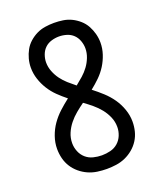

<svg xmlns="http://www.w3.org/2000/svg" viewBox="-139 -831 778 928"><g transform="rotate(-20 250.0 -367.5)"><path d="M250 8Q226 8 201.5 4.5Q177 1 154.5 -9Q132 -19 113 -35Q94 -51 81 -71.5Q68 -92 62 -116Q56 -140 56 -165Q56 -197 67 -228.5Q78 -260 96.5 -286.5Q115 -313 139 -335Q163 -357 189 -377Q165 -396 143.5 -417Q122 -438 106 -463.5Q90 -489 80.5 -518Q71 -547 71 -577Q71 -600 77 -622.5Q83 -645 94 -665Q105 -685 122.5 -700.5Q140 -716 160.5 -726Q181 -736 204 -739.5Q227 -743 250 -743Q273 -743 296 -739.5Q319 -736 339.5 -726Q360 -716 377.5 -700.5Q395 -685 406 -665Q417 -645 423 -622.5Q429 -600 429 -577Q429 -547 419.5 -518Q410 -489 394 -463.5Q378 -438 356.5 -417Q335 -396 311 -377Q337 -357 361 -335Q385 -313 403.5 -286.5Q422 -260 433 -228.5Q444 -197 444 -165Q444 -140 438 -116Q432 -92 419 -71.5Q406 -51 387 -35Q368 -19 345.5 -9Q323 1 298.5 4.5Q274 8 250 8ZM250 -421Q269 -436 287 -452Q305 -468 319 -487Q333 -506 342 -529Q351 -552 351 -576Q351 -595 344 -614.5Q337 -634 323 -647.5Q309 -661 289.5 -667Q270 -673 250 -673Q230 -673 210.5 -667Q191 -661 177 -647.5Q163 -634 156 -614.5Q149 -595 149 -576Q149 -552 158 -529Q167 -506 181 -487Q195 -468 213 -452Q231 -436 250 -421ZM250 -62Q272 -62 294 -67.5Q316 -73 332.5 -87.5Q349 -102 357.5 -123Q366 -144 366 -166Q366 -193 355.5 -217.5Q345 -242 328.5 -262.5Q312 -283 291.5 -300Q271 -317 250 -332Q229 -317 208.5 -300Q188 -283 171.5 -262.5Q155 -242 144.5 -217.5Q134 -193 134 -166Q134 -144 142.5 -123Q151 -102 167.5 -87.5Q184 -73 206 -67.5Q228 -62 250 -62Z"/></g></svg>

Font: Iosevka NFM
Style: Regular
Weight: 400
Monospace: yes
Designer: Belleve Invis
Foundry: Belleve Invis
Version: Version 29.0.4; ttfautohint (v1.8.4);Nerd Fonts 3.3.0